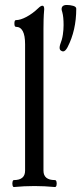

<svg xmlns="http://www.w3.org/2000/svg" viewBox="-20 -749 327 773"><path d="M234 -542Q230 -542 225 -545.5Q220 -549 220 -557Q220 -560 220.5 -562.5Q221 -565 222 -569Q230 -589 233 -609Q236 -629 236 -648Q236 -681 231 -699Q229 -706 228.5 -708Q228 -710 228 -712Q228 -729 249 -729Q262 -729 274.5 -725.5Q287 -722 287 -714Q287 -627 252 -559Q243 -542 234 -542ZM36 4Q32 4 30.5 -3Q29 -10 30.5 -17Q32 -24 36 -24Q81 -24 81 -62V-571Q81 -641 44 -641Q38 -641 38 -654.5Q38 -668 44 -668Q62 -668 86.5 -681Q111 -694 134 -716Q144 -726 151 -726Q158 -726 158 -712Q156 -689 155.5 -669.5Q155 -650 155 -633V-62Q155 -24 201 -24Q206 -24 207.5 -17Q209 -10 207.5 -3Q206 4 201 4Q180 2 159.5 1Q139 0 119 0Q98 0 77 1Q56 2 36 4Z"/></svg>

Font: Junicode Two Beta Condensed
Style: Regular
Weight: 400
Width: 3
Designer: Peter S. Baker
Foundry: Briery Creek Software
Version: Version 1.053; ttfautohint (v1.8.4)